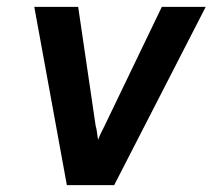

<svg xmlns="http://www.w3.org/2000/svg" viewBox="-20 -540 640 560"><path d="M175 0 80 -520H208L259 -173Q262 -163 263 -153Q264 -143 266 -132Q270 -143 275 -153Q280 -163 285 -173L452 -520H580L313 0Z"/></svg>

Font: Iosevka Custom Oblique
Style: Bold
Weight: 700
Italic angle: -9°
Monospace: yes
Designer: Belleve Invis
Foundry: Belleve Invis
Version: Version 30.1.2; ttfautohint (v1.8.4)